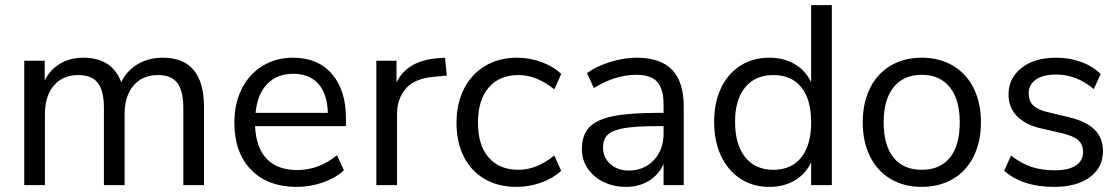

<svg xmlns="http://www.w3.org/2000/svg" viewBox="-20 -725 4388 752"><path d="M779 -306V0H698V-302Q698 -369 674.5 -400Q651 -431 599 -431Q538 -431 503 -390Q468 -349 468 -278V0H387V-302Q387 -370 363 -400.5Q339 -431 287 -431Q226 -431 191 -390Q156 -349 156 -278V0H75V-487H155V-410Q177 -453 216 -476Q255 -499 306 -499Q419 -499 455 -403Q476 -448 519 -473.5Q562 -499 617 -499Q779 -499 779 -306Z M1335 -231H979Q983 -146 1025 -102.5Q1067 -59 1144 -59Q1229 -59 1300 -117L1327 -58Q1295 -28 1245 -10.5Q1195 7 1143 7Q1029 7 963.5 -60Q898 -127 898 -245Q898 -320 927 -377.5Q956 -435 1008.5 -467Q1061 -499 1128 -499Q1225 -499 1280 -435.5Q1335 -372 1335 -261ZM981 -283H1264Q1262 -357 1227 -396.5Q1192 -436 1129 -436Q1065 -436 1026.5 -396Q988 -356 981 -283Z M1730 -429 1677 -424Q1602 -417 1568.5 -377Q1535 -337 1535 -278V0H1454V-487H1533V-402Q1574 -487 1694 -497L1723 -499Z M1768 -244Q1768 -320 1797.5 -377.5Q1827 -435 1880.5 -467Q1934 -499 2006 -499Q2055 -499 2102 -481.5Q2149 -464 2178 -435L2151 -375Q2082 -431 2011 -431Q1936 -431 1894 -382Q1852 -333 1852 -244Q1852 -156 1894 -108Q1936 -60 2011 -60Q2082 -60 2151 -116L2178 -56Q2147 -27 2100 -10Q2053 7 2003 7Q1931 7 1878 -24Q1825 -55 1796.5 -111.5Q1768 -168 1768 -244Z M2658 -307V0H2579V-83Q2560 -40 2521 -16.5Q2482 7 2431 7Q2384 7 2344.5 -12Q2305 -31 2282 -65Q2259 -99 2259 -140Q2259 -195 2287 -225.5Q2315 -256 2379 -269.5Q2443 -283 2557 -283H2579V-316Q2579 -377 2554 -404.5Q2529 -432 2473 -432Q2389 -432 2306 -380L2279 -439Q2317 -466 2370.5 -482.5Q2424 -499 2474 -499Q2567 -499 2612.5 -451.5Q2658 -404 2658 -307ZM2579 -202V-231H2561Q2473 -231 2427 -223.5Q2381 -216 2361.5 -198.5Q2342 -181 2342 -147Q2342 -108 2370.5 -82.5Q2399 -57 2442 -57Q2502 -57 2540.5 -97.5Q2579 -138 2579 -202Z M3238 -705V0H3157V-89Q3135 -43 3092.5 -18Q3050 7 2993 7Q2929 7 2880 -25Q2831 -57 2804 -114.5Q2777 -172 2777 -248Q2777 -323 2804 -380Q2831 -437 2880 -468Q2929 -499 2993 -499Q3050 -499 3092.5 -474Q3135 -449 3157 -403V-705ZM3157 -246Q3157 -335 3118.5 -383Q3080 -431 3009 -431Q2938 -431 2898.5 -383Q2859 -335 2859 -248Q2859 -159 2898.5 -109.5Q2938 -60 3009 -60Q3080 -60 3118.5 -108.5Q3157 -157 3157 -246Z M3359 -246Q3359 -322 3387.5 -379.5Q3416 -437 3468.5 -468Q3521 -499 3590 -499Q3659 -499 3712 -468Q3765 -437 3793.5 -379.5Q3822 -322 3822 -246Q3822 -170 3793.5 -112.5Q3765 -55 3712 -24Q3659 7 3590 7Q3521 7 3468.5 -24Q3416 -55 3387.5 -112.5Q3359 -170 3359 -246ZM3739 -246Q3739 -335 3700 -383.5Q3661 -432 3590 -432Q3519 -432 3480 -383.5Q3441 -335 3441 -246Q3441 -156 3479.5 -108Q3518 -60 3590 -60Q3662 -60 3700.5 -107.5Q3739 -155 3739 -246Z M3913 -56 3940 -116Q3979 -85 4019.5 -71.5Q4060 -58 4111 -58Q4165 -58 4193.5 -76.5Q4222 -95 4222 -130Q4222 -159 4203 -176Q4184 -193 4140 -203L4058 -222Q3996 -236 3963 -270Q3930 -304 3930 -354Q3930 -419 3981 -459Q4032 -499 4117 -499Q4168 -499 4214 -482.5Q4260 -466 4291 -435L4264 -376Q4197 -433 4117 -433Q4066 -433 4037.5 -413.5Q4009 -394 4009 -359Q4009 -330 4026.5 -312.5Q4044 -295 4083 -286L4166 -266Q4234 -250 4267 -217.5Q4300 -185 4300 -133Q4300 -69 4248.5 -31Q4197 7 4108 7Q3985 7 3913 -56Z"/></svg>

Font: wassup Sans
Style: Regular
Weight: 400
Version: Version 2.001